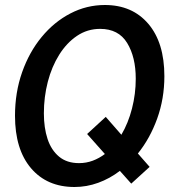

<svg xmlns="http://www.w3.org/2000/svg" viewBox="-20 -734 695 768"><path d="M278 14Q168 14 104 -61.2Q40 -136.5 40 -271Q40 -364.5 68.5 -445.2Q97 -526 146.8 -586.2Q196.5 -646.5 261.5 -680.2Q326.5 -714 399.5 -714Q509 -714 573.2 -638.8Q637.5 -563.5 637.5 -429Q637.5 -339.5 608.8 -259.8Q580 -180 531.5 -120L578.5 -66.5L505 0.5L459.5 -50.5Q419 -19.5 372.8 -2.8Q326.5 14 278 14ZM296 -81.5Q325 -81.5 351 -91.2Q377 -101 399.5 -118L328.5 -198L403 -266.5L465.5 -195Q493 -241.5 508 -300Q523 -358.5 523 -419Q523 -506 488.5 -562.2Q454 -618.5 380.5 -618.5Q329.5 -618.5 288 -590.5Q246.5 -562.5 216.8 -515Q187 -467.5 171.2 -406.8Q155.5 -346 155.5 -280.5Q155.5 -223 170.2 -178.2Q185 -133.5 216.2 -107.5Q247.5 -81.5 296 -81.5Z"/></svg>

Font: Cabin Condensed Medium
Style: Italic
Weight: 500
Width: 3
Italic angle: -10°
Designer: Pablo Impallari
Foundry: Pablo Impallari. http://www.impallari.com Igino Marini. http://www.ikern.com
Version: Version 3.001; ttfautohint (v1.8.3)